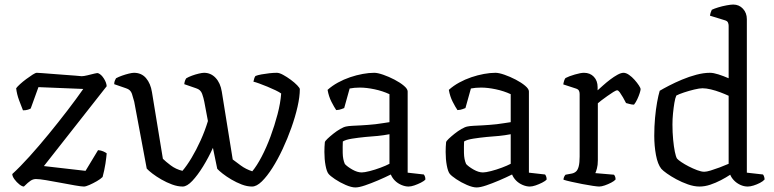

<svg xmlns="http://www.w3.org/2000/svg" viewBox="-20 -820 3403 844"><path d="M85 0Q77 0 65 -9.5Q53 -19 43.5 -32Q34 -45 34 -55Q68 -86 109.5 -132Q151 -178 194 -230.5Q237 -283 276.5 -334.5Q316 -386 346 -429L149 -437L115 -343Q112 -341 103 -338Q94 -335 81 -335Q74 -352 64 -379Q54 -406 51 -432Q56 -439 68 -450Q80 -461 95.5 -472.5Q111 -484 123.5 -492Q136 -500 142 -500Q147 -500 166.5 -498.5Q186 -497 212 -495Q238 -493 264.5 -491Q291 -489 311.5 -487.5Q332 -486 339 -485Q348 -485 364.5 -489Q381 -493 395 -496.5Q409 -500 412 -498Q425 -493 436.5 -475Q448 -457 449 -441L173 -90L356 -69L411 -160Q424 -159 434 -154.5Q444 -150 449 -146Q448 -138 447 -126.5Q446 -115 443.5 -100.5Q441 -86 438 -71Q435 -56 431 -42Q422 -33 405.5 -23.5Q389 -14 373 -7Q357 0 349 0Q338 0 309.5 -5Q281 -10 246.5 -16.5Q212 -23 182.5 -28Q153 -33 138 -33Q126 -33 115 -26Q104 -19 85 0Z M783 0Q761 0 736.5 -9Q712 -18 689.5 -31Q667 -44 650 -57Q633 -70 625 -79L570 -373Q566 -389 560 -407.5Q554 -426 534 -432L482 -450Q482 -460 485.5 -467Q489 -474 490 -476Q501 -482 516.5 -487.5Q532 -493 546.5 -496.5Q561 -500 569 -500Q602 -500 622 -476.5Q642 -453 648 -415L696 -122Q708 -110 730.5 -93Q753 -76 782 -69Q801 -91 822 -126Q843 -161 862 -203Q881 -245 894 -288L878 -373Q875 -389 868.5 -407.5Q862 -426 842 -432L790 -450Q791 -460 794 -467Q797 -474 799 -476Q809 -482 824 -487.5Q839 -493 854 -496.5Q869 -500 877 -500Q907 -500 928 -477.5Q949 -455 955 -417L1003 -119Q1016 -109 1038.5 -92.5Q1061 -76 1089 -67Q1109 -91 1130 -131Q1151 -171 1169 -219.5Q1187 -268 1200 -317.5Q1213 -367 1216 -409Q1208 -415 1191.5 -423Q1175 -431 1155.5 -439Q1136 -447 1119.5 -453Q1103 -459 1094 -461Q1096 -471 1098 -476.5Q1100 -482 1103 -486Q1113 -490 1129.5 -493Q1146 -496 1164 -498Q1182 -500 1197 -500Q1208 -500 1224.5 -491Q1241 -482 1258 -469.5Q1275 -457 1286.5 -445Q1298 -433 1298 -428Q1298 -395 1288 -351Q1278 -307 1261 -259Q1244 -211 1222.5 -165Q1201 -119 1177.5 -82Q1154 -45 1131 -22.5Q1108 0 1088 0Q1066 0 1042.5 -9Q1019 -18 997 -31Q975 -44 958.5 -57Q942 -70 935 -78L916 -170Q897 -128 873 -89Q849 -50 825.5 -25Q802 0 783 0Z M1542 4Q1525 4 1499.5 -7Q1474 -18 1452.5 -32.5Q1431 -47 1424 -56Q1416 -66 1411 -93Q1406 -120 1406 -152Q1406 -164 1406.5 -174.5Q1407 -185 1408 -195Q1409 -200 1419.5 -210Q1430 -220 1445 -232Q1460 -244 1475.5 -253Q1491 -262 1502 -264Q1511 -266 1528.5 -267Q1546 -268 1568 -269Q1582 -270 1598 -271Q1614 -272 1630.5 -274Q1647 -276 1662.5 -278.5Q1678 -281 1692 -283V-406Q1662 -420 1626.5 -427.5Q1591 -435 1562 -435Q1550 -435 1538.5 -434Q1527 -433 1517 -431L1493 -345Q1489 -344 1481 -340.5Q1473 -337 1458 -336Q1449 -349 1437 -372.5Q1425 -396 1420 -425Q1440 -443 1465.5 -457Q1491 -471 1519 -480.5Q1547 -490 1574.5 -495Q1602 -500 1625 -500Q1640 -500 1664.5 -491.5Q1689 -483 1714 -470Q1739 -457 1755.5 -443Q1772 -429 1772 -418V-61L1843 -53Q1845 -51 1847.5 -45Q1850 -39 1850 -31Q1844 -24 1830 -17Q1816 -10 1801.5 -5Q1787 0 1776 0Q1761 0 1744.5 -7Q1728 -14 1716 -26Q1704 -38 1698 -53Q1672 -40 1641.5 -27Q1611 -14 1584.5 -5Q1558 4 1542 4ZM1570 -62Q1582 -62 1605.5 -68Q1629 -74 1653 -83Q1677 -92 1692 -100V-230Q1666 -225 1640.5 -222.5Q1615 -220 1587 -218Q1556 -215 1527.5 -210.5Q1499 -206 1487 -198Q1486 -176 1486.5 -147.5Q1487 -119 1496 -99Q1507 -87 1529 -74.5Q1551 -62 1570 -62Z M2075 4Q2058 4 2032.5 -7Q2007 -18 1985.5 -32.5Q1964 -47 1957 -56Q1949 -66 1944 -93Q1939 -120 1939 -152Q1939 -164 1939.5 -174.5Q1940 -185 1941 -195Q1942 -200 1952.5 -210Q1963 -220 1978 -232Q1993 -244 2008.5 -253Q2024 -262 2035 -264Q2044 -266 2061.5 -267Q2079 -268 2101 -269Q2115 -270 2131 -271Q2147 -272 2163.5 -274Q2180 -276 2195.5 -278.5Q2211 -281 2225 -283V-406Q2195 -420 2159.5 -427.5Q2124 -435 2095 -435Q2083 -435 2071.5 -434Q2060 -433 2050 -431L2026 -345Q2022 -344 2014 -340.5Q2006 -337 1991 -336Q1982 -349 1970 -372.5Q1958 -396 1953 -425Q1973 -443 1998.5 -457Q2024 -471 2052 -480.5Q2080 -490 2107.5 -495Q2135 -500 2158 -500Q2173 -500 2197.5 -491.5Q2222 -483 2247 -470Q2272 -457 2288.5 -443Q2305 -429 2305 -418V-61L2376 -53Q2378 -51 2380.5 -45Q2383 -39 2383 -31Q2377 -24 2363 -17Q2349 -10 2334.5 -5Q2320 0 2309 0Q2294 0 2277.5 -7Q2261 -14 2249 -26Q2237 -38 2231 -53Q2205 -40 2174.5 -27Q2144 -14 2117.5 -5Q2091 4 2075 4ZM2103 -62Q2115 -62 2138.5 -68Q2162 -74 2186 -83Q2210 -92 2225 -100V-230Q2199 -225 2173.5 -222.5Q2148 -220 2120 -218Q2089 -215 2060.5 -210.5Q2032 -206 2020 -198Q2019 -176 2019.5 -147.5Q2020 -119 2029 -99Q2040 -87 2062 -74.5Q2084 -62 2103 -62Z M2614 0Q2607 0 2586 -3Q2565 -6 2539.5 -11Q2514 -16 2491.5 -21Q2469 -26 2457 -30Q2457 -37 2460 -43Q2463 -49 2466 -52L2493 -57Q2504 -59 2512 -66Q2520 -73 2524 -89Q2528 -105 2528 -132V-407Q2528 -416 2524.5 -422Q2521 -428 2511 -431L2456 -449Q2458 -460 2460.5 -467Q2463 -474 2466 -477Q2481 -485 2507 -492.5Q2533 -500 2547 -500Q2574 -500 2590.5 -482.5Q2607 -465 2607 -437V-423Q2616 -431 2631 -444.5Q2646 -458 2662.5 -470.5Q2679 -483 2694.5 -491.5Q2710 -500 2721 -500Q2732 -500 2745 -491Q2758 -482 2769.5 -469Q2781 -456 2788.5 -444.5Q2796 -433 2796 -428Q2796 -423 2792 -410.5Q2788 -398 2781.5 -384Q2775 -370 2767 -360Q2757 -360 2747 -363Q2737 -366 2732 -367Q2726 -379 2718.5 -392Q2711 -405 2704.5 -414Q2698 -423 2693 -423Q2688 -423 2676 -415.5Q2664 -408 2650 -398Q2636 -388 2624 -379Q2612 -370 2608 -366V-115Q2608 -94 2604 -79.5Q2600 -65 2597 -59L2679 -52Q2681 -50 2683.5 -44.5Q2686 -39 2686 -31Q2680 -24 2666.5 -17Q2653 -10 2638.5 -5Q2624 0 2614 0Z M3055 0Q3031 0 3004 -9.5Q2977 -19 2953 -32Q2929 -45 2911.5 -57.5Q2894 -70 2887 -78Q2871 -98 2863.5 -138.5Q2856 -179 2856 -223Q2856 -264 2859.5 -302Q2863 -340 2868.5 -370.5Q2874 -401 2880 -421Q2895 -430 2921 -443.5Q2947 -457 2978 -470Q3009 -483 3041 -491.5Q3073 -500 3101 -500Q3116 -500 3138 -493Q3160 -486 3183 -476V-707Q3183 -714 3180 -721Q3177 -728 3166 -731L3101 -751Q3102 -759 3104.5 -766Q3107 -773 3109 -777Q3119 -782 3137 -787.5Q3155 -793 3174 -796.5Q3193 -800 3203 -800Q3229 -800 3246 -781.5Q3263 -763 3263 -736V-61L3334 -53Q3336 -51 3338.5 -44.5Q3341 -38 3341 -31Q3334 -23 3320.5 -16Q3307 -9 3292.5 -4.5Q3278 0 3267 0Q3250 0 3234 -7.5Q3218 -15 3206.5 -27Q3195 -39 3190 -52Q3172 -40 3149 -28Q3126 -16 3102 -8Q3078 0 3055 0ZM3076 -65Q3086 -65 3104 -70.5Q3122 -76 3143.5 -84Q3165 -92 3183 -100V-399Q3168 -406 3147 -414Q3126 -422 3105 -427Q3084 -432 3068 -432Q3055 -432 3032 -426.5Q3009 -421 2986.5 -413.5Q2964 -406 2953 -400Q2948 -389 2944.5 -368Q2941 -347 2938.5 -322Q2936 -297 2936 -273Q2936 -238 2939 -206.5Q2942 -175 2946.5 -153Q2951 -131 2956 -123Q2961 -117 2975 -107.5Q2989 -98 3007.5 -88.5Q3026 -79 3044.5 -72Q3063 -65 3076 -65Z"/></svg>

Font: Texturina 12pt Light
Style: Regular
Weight: 300
Designer: Guillermo Torres Carreño
Foundry: Omnibus-Type
Version: Version 1.002